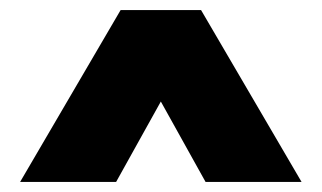

<svg xmlns="http://www.w3.org/2000/svg" viewBox="-20 -739 640 382"><path d="M220 -719H380L580 -377H389L300 -537L211 -377H20Z"/></svg>

Font: Prompt ExtraBold
Style: Regular
Weight: 800
Designer: Katatrad Team
Foundry: CadsonDemak
Version: Version 1.001